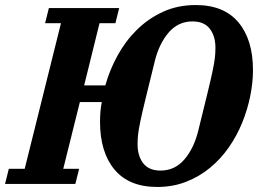

<svg xmlns="http://www.w3.org/2000/svg" viewBox="-53 -730 1035 762"><path d="M571 12Q459 12 401.5 -57Q344 -126 344 -246Q344 -266 345.5 -285.5Q347 -305 351 -325H264L198 -60H261L246 0H-33L-18 -60H45L189 -638H126L141 -698H420L405 -638H342L281 -391H365Q382 -452 413.5 -509.5Q445 -567 490 -611.5Q535 -656 593.5 -683Q652 -710 724 -710Q836 -710 893.5 -641Q951 -572 951 -452Q951 -402 940 -348Q929 -294 908 -242.5Q887 -191 855 -145Q823 -99 780.5 -64Q738 -29 685.5 -8.5Q633 12 571 12ZM584 -53Q641 -53 679 -97.5Q717 -142 734 -212Q757 -305 770.5 -360.5Q784 -416 791 -449.5Q798 -483 800 -502Q802 -521 802 -540Q802 -587 779.5 -616Q757 -645 711 -645Q654 -645 616 -600.5Q578 -556 561 -486Q538 -393 524.5 -337.5Q511 -282 504 -248.5Q497 -215 495 -196Q493 -177 493 -158Q493 -111 515.5 -82Q538 -53 584 -53Z"/></svg>

Font: IBM Plex Serif
Style: Bold Italic
Weight: 700
Italic angle: -14°
Designer: Mike Abbink, Paul van der Laan, Pieter van Rosmalen
Foundry: Bold Monday
Version: Version 3.001